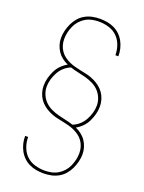

<svg xmlns="http://www.w3.org/2000/svg" viewBox="-178 -913 857 1145"><g transform="rotate(20 250.0 -340.0)"><path d="M249 151Q225 151 202 147Q179 143 158 133Q137 123 120 106.5Q103 90 92 69.5Q81 49 75.5 26.5Q70 4 70 -20V-22H89V-20Q89 11 100 41.5Q111 72 133.5 93.5Q156 115 187 124Q218 133 249 133Q271 133 292.5 128.5Q314 124 332.5 113Q351 102 366 85.5Q381 69 390 49Q399 29 404 8Q409 -13 409 -35Q409 -55 403.5 -74Q398 -93 386.5 -109.5Q375 -126 359 -137.5Q343 -149 325 -157Q307 -165 287.5 -170Q268 -175 249 -179H248Q226 -183 205 -188.5Q184 -194 164 -203.5Q144 -213 126.5 -226.5Q109 -240 96.5 -258Q84 -276 77.5 -297.5Q71 -319 71 -341Q71 -366 77.5 -390.5Q84 -415 95 -437.5Q106 -460 123.5 -478Q141 -496 163 -508Q143 -517 125.5 -530.5Q108 -544 96 -562Q84 -580 77.5 -601Q71 -622 71 -644Q71 -668 77 -692Q83 -716 93.5 -738Q104 -760 120 -778.5Q136 -797 157.5 -809Q179 -821 203 -826Q227 -831 251 -831Q275 -831 298 -827Q321 -823 342 -813Q363 -803 380 -786.5Q397 -770 408 -749.5Q419 -729 424.5 -706.5Q430 -684 430 -660V-658H411V-660Q411 -691 400 -721.5Q389 -752 366.5 -773.5Q344 -795 313 -804Q282 -813 251 -813Q229 -813 207.5 -808.5Q186 -804 167.5 -793Q149 -782 134 -765.5Q119 -749 110 -729Q101 -709 96 -688Q91 -667 91 -645Q91 -625 96.5 -606Q102 -587 113.5 -570.5Q125 -554 141 -542.5Q157 -531 175 -523Q193 -515 212.5 -510Q232 -505 251 -501H252Q274 -497 295 -491.5Q316 -486 336 -476.5Q356 -467 373.5 -453.5Q391 -440 403.5 -422Q416 -404 422.5 -382.5Q429 -361 429 -339Q429 -314 422.5 -289.5Q416 -265 405 -242.5Q394 -220 376.5 -202Q359 -184 337 -172Q357 -163 374.5 -149.5Q392 -136 404 -118Q416 -100 422.5 -79Q429 -58 429 -36Q429 -12 423 12Q417 36 406.5 58Q396 80 380 98.5Q364 117 342.5 129Q321 141 297 146Q273 151 249 151ZM312 -181Q335 -190 353.5 -206.5Q372 -223 384 -244.5Q396 -266 403 -290Q410 -314 410 -338Q410 -363 400 -387Q390 -411 372.5 -428.5Q355 -446 332 -457Q309 -468 285 -474.5Q261 -481 236.5 -486Q212 -491 188 -499Q165 -490 146.5 -473.5Q128 -457 116 -435.5Q104 -414 97 -390Q90 -366 90 -342Q90 -317 100 -293Q110 -269 127.5 -251.5Q145 -234 168 -223Q191 -212 215 -205.5Q239 -199 263.5 -194Q288 -189 312 -181Z"/></g></svg>

Font: Iosevka Thin
Style: Regular
Weight: 100
Monospace: yes
Designer: Belleve Invis
Foundry: Belleve Invis
Version: Version 32.5.0; ttfautohint (v1.8.4)